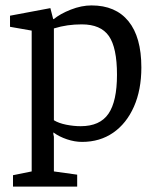

<svg xmlns="http://www.w3.org/2000/svg" viewBox="-20 -524 570 709"><path d="M28 165V123L97 109V-411L17 -425V-466L166 -494L176 -455L178 -453Q202 -473 241.5 -488.5Q281 -504 318 -504Q407 -504 454.5 -445.5Q502 -387 502 -275Q502 -192 474.5 -130Q447 -68 398 -34Q349 0 283 0Q256 0 227.5 -9.5Q199 -19 177 -35V-29L179 -19V109L265 121V165ZM278 -58Q349 -58 380.5 -104Q412 -150 412 -248Q412 -348 382 -391Q352 -434 282 -434Q255 -434 230 -430.5Q205 -427 179 -419V-80Q197 -69 224.5 -63.5Q252 -58 278 -58Z"/></svg>

Font: Faustina Light
Style: Regular
Weight: 400
Version: Version 1.200